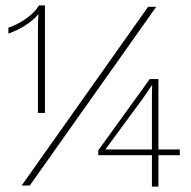

<svg xmlns="http://www.w3.org/2000/svg" viewBox="-20 -685 704 709"><path d="M146 -665V-268H120V-567Q120 -611 122 -633Q103 -610 73 -591Q43 -572 11 -561V-583Q41 -592 75 -615.5Q109 -639 124 -665ZM527 -660H557L90 0H60ZM644 -112H565V4H541V-112H343V-130L533 -393H565V-133H644ZM541 -133V-321Q541 -353 542 -369H540L508 -322L369 -133Z"/></svg>

Font: Work Sans ExtraLight
Style: Regular
Weight: 280
Designer: Wei Huang
Foundry: Wei Huang
Version: Version 1.500